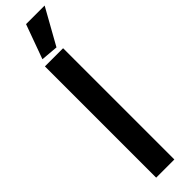

<svg xmlns="http://www.w3.org/2000/svg" viewBox="-351 -1008 986 986"><g transform="rotate(-45 142.0 -515.0)"><path d="M81 -843 149 -1030H284L175 -835ZM64 -808H196V0H64Z"/></g></svg>

Font: Encode Sans Narrow
Style: SemiBold
Weight: 600
Designer: Pablo Impallari, Andres Torresi
Foundry: Pablo Impallari, Andres Torresi
Version: Version 1.000; ttfautohint (v1.00) -l 8 -r 50 -G 200 -x 14 -